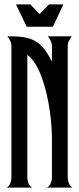

<svg xmlns="http://www.w3.org/2000/svg" viewBox="-20 -848 359 868"><path d="M192.4 0Q204.6 -8.3 209.7 -20.3Q214.8 -32.2 214.8 -46.4V-223.1Q214.8 -247.1 212.4 -280Q210 -313 204.6 -349.9Q199.2 -386.7 190.4 -424.6Q181.6 -462.4 169.4 -496.3Q157.2 -530.3 140.9 -557.4Q124.5 -584.5 103.5 -600.1V-46.4Q103.5 -33.2 108.2 -20.5Q112.8 -7.8 125 0H10.7Q22 -8.3 26.9 -20.8Q31.7 -33.2 31.7 -46.4V-639.6Q31.7 -652.3 26.4 -663.3Q21 -674.3 13.7 -683.6H30.8Q68.4 -683.6 95.5 -678.2Q122.6 -672.9 143.3 -659.9Q164.1 -647 180.9 -625Q197.8 -603 214.8 -569.3V-639.6Q214.8 -652.3 209.2 -663.3Q203.6 -674.3 195.8 -683.6H304.2Q297.4 -674.3 291.7 -663.3Q286.1 -652.3 286.1 -639.6V-46.4Q286.1 -33.2 291 -20.5Q295.9 -7.8 307.6 0ZM219.2 -727.1H100.6L52.2 -828.1H117.2L158.7 -784.2L201.7 -828.1H266.6Z"/></svg>

Font: XAYAX
Style: Regular
Weight: 400
Designer: Peter Wiegel
Foundry: Peter Wiegel
Version: Version 1.000 2009 initial release